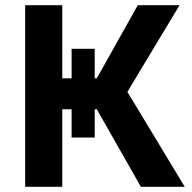

<svg xmlns="http://www.w3.org/2000/svg" viewBox="-20 -720 740 740"><path d="M77 -700H220V-418H256V-532H345V-418H353L511 -700H672L471 -366L692 0H523L353 -299H345V-190H256V-299H220V0H77Z"/></svg>

Font: 
Style: 㨦
Weight: 700
Designer: A.Korolkova, Vitaly Kuzmin
Foundry: ParaType Ltd
Version: Version 2.000